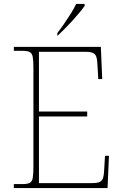

<svg xmlns="http://www.w3.org/2000/svg" viewBox="-20 -951 625 971"><path d="M50 0V-20H93Q118 -20 130 -26Q142 -32 145.5 -51Q149 -70 149 -108V-606Q149 -645 145.5 -663.5Q142 -682 130 -688Q118 -694 93 -694H50V-714H490L497 -551H477L473 -620Q472 -648 467.5 -662.5Q463 -677 450.5 -683Q438 -689 412 -689H177V-387H421V-362H177V-25H446Q472 -25 484.5 -31Q497 -37 501.5 -52Q506 -67 507 -94L511 -163H531L524 0ZM270 -784Q285 -803 303 -829Q321 -855 338 -882Q355 -909 365 -931H408V-921Q399 -908 382.5 -888Q366 -868 346 -846Q326 -824 306.5 -804.5Q287 -785 272 -771H270Z"/></svg>

Font: Noto Serif Ethiopic Thin
Style: Regular
Weight: 250
Version: Version 2.102